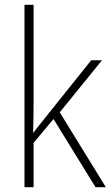

<svg xmlns="http://www.w3.org/2000/svg" viewBox="-20 -780 462 800"><path d="M120 -375Q120 -302 118 -227H119Q132 -244 143.5 -258.5Q155 -273 168 -289L360 -529H405L229 -312L421 0H378L203 -284L120 -185V0H82V-760H120Z"/></svg>

Font: Noto Sans Georgian SemiCondensed ExtraLight
Style: Regular
Weight: 200
Width: 4
Designer: Monotype Design Team, Akaki Razmadze
Foundry: Google LLC
Version: Version 2.005; ttfautohint (v1.8.4.7-5d5b)